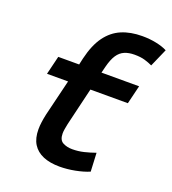

<svg xmlns="http://www.w3.org/2000/svg" viewBox="-142 -883 900 1002"><g transform="rotate(20 308.0 -382.0)"><path d="M303 12Q249 12 211 -4Q173 -20 153 -52Q133 -84 133 -134Q133 -153 136 -174.5Q139 -196 144 -219L193 -421H76L101 -524H217L225 -560Q244 -640 278.5 -687Q313 -734 362.5 -755Q412 -776 477 -776Q518 -776 554.5 -768.5Q591 -761 616 -748L572 -648Q553 -657 529.5 -664Q506 -671 472 -671Q440 -671 416.5 -661Q393 -651 377 -627Q361 -603 350 -560L341 -524H550L525 -421H317L267 -211Q264 -196 261.5 -182Q259 -168 259 -157Q259 -120 281.5 -108Q304 -96 334 -96Q367 -96 398 -103.5Q429 -111 460 -122L465 -19Q432 -5 388 3.5Q344 12 303 12Z"/></g></svg>

Font: Ubuntu Sans Mono SemiBold
Style: Italic
Weight: 600
Italic angle: -13.5°
Monospace: yes
Designer: Dalton Maag Ltd
Foundry: Dalton Maag Ltd
Version: Version 1.006